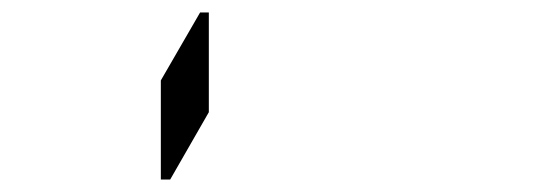

<svg xmlns="http://www.w3.org/2000/svg" viewBox="-20 -427 856 308"><path d="M315 -407V-247L253 -139H238V-298L301 -407Z"/></svg>

Font: DSEG14 Classic Mini
Style: Regular
Weight: 400
Designer: Keshikan(Twitter:@keshinomi_88pro)
Version: Version 0.46